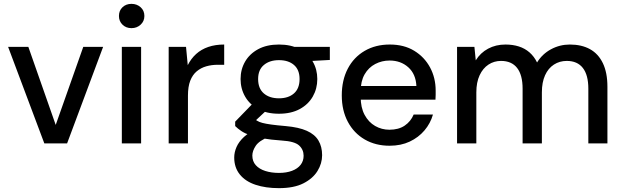

<svg xmlns="http://www.w3.org/2000/svg" viewBox="-20 -744 3231 996"><path d="M210 0 22 -501H127L269 -96L412 -501H515L328 0Z M612 0V-501H712V0ZM662 -598Q634 -598 615.5 -616Q597 -634 597 -661Q597 -689 615.5 -706.5Q634 -724 662 -724Q690 -724 709.5 -706.5Q729 -689 729 -661Q729 -634 709.5 -616Q690 -598 662 -598Z M855 0V-501H945L954 -406Q971 -440 997.5 -464Q1024 -488 1060.5 -500.5Q1097 -513 1143 -513V-408H1110Q1078 -408 1050 -400Q1022 -392 1000.5 -374Q979 -356 967 -325.5Q955 -295 955 -248V0Z M1427 232Q1358 232 1305.5 214.5Q1253 197 1224 161Q1195 125 1195 73Q1195 46 1207 18.5Q1219 -9 1246 -34Q1273 -59 1319 -78L1374 -34Q1324 -14 1306.5 12.5Q1289 39 1289 63Q1289 93 1307 113Q1325 133 1356.5 143Q1388 153 1427 153Q1466 153 1495 142Q1524 131 1539.5 111Q1555 91 1555 64Q1555 32 1531.5 10.5Q1508 -11 1441 -15Q1384 -19 1344.5 -26Q1305 -33 1277.5 -42.5Q1250 -52 1231.5 -64.5Q1213 -77 1200 -90V-113L1300 -216L1380 -188L1272 -87L1293 -131Q1304 -124 1314 -117.5Q1324 -111 1341 -106.5Q1358 -102 1386.5 -98Q1415 -94 1462 -90Q1530 -84 1571.5 -65.5Q1613 -47 1632 -15Q1651 17 1651 61Q1651 104 1627 143Q1603 182 1554 207Q1505 232 1427 232ZM1427 -154Q1364 -154 1319.5 -178Q1275 -202 1251.5 -243Q1228 -284 1228 -334Q1228 -384 1251.5 -424.5Q1275 -465 1319.5 -489Q1364 -513 1427 -513Q1490 -513 1534.5 -489Q1579 -465 1602.5 -424.5Q1626 -384 1626 -334Q1626 -284 1602.5 -243Q1579 -202 1534.5 -178Q1490 -154 1427 -154ZM1427 -234Q1476 -234 1505 -259.5Q1534 -285 1534 -334Q1534 -382 1505 -407Q1476 -432 1427 -432Q1379 -432 1349 -407Q1319 -382 1319 -334Q1319 -285 1348.5 -259.5Q1378 -234 1427 -234ZM1509 -423 1485 -501H1691V-433Z M2001 12Q1928 12 1872 -20.5Q1816 -53 1784.5 -112Q1753 -171 1753 -249Q1753 -328 1784 -387.5Q1815 -447 1871.5 -480Q1928 -513 2002 -513Q2076 -513 2129 -480.5Q2182 -448 2211 -394Q2240 -340 2240 -274Q2240 -264 2240 -252.5Q2240 -241 2239 -227H1826V-298H2140Q2137 -360 2098 -395Q2059 -430 2001 -430Q1961 -430 1926.5 -412Q1892 -394 1871.5 -358.5Q1851 -323 1851 -270V-241Q1851 -186 1871.5 -148Q1892 -110 1926 -90.5Q1960 -71 2000 -71Q2048 -71 2079.5 -92.5Q2111 -114 2126 -150H2226Q2213 -104 2182 -67.5Q2151 -31 2105.5 -9.5Q2060 12 2001 12Z M2351 0V-501H2441L2448 -431Q2472 -470 2512 -491.5Q2552 -513 2602 -513Q2640 -513 2671.5 -503Q2703 -493 2727 -472Q2751 -451 2766 -420Q2793 -464 2838.5 -488.5Q2884 -513 2936 -513Q2997 -513 3040.5 -489Q3084 -465 3107.5 -416Q3131 -367 3131 -294V0H3032V-284Q3032 -355 3003.5 -391.5Q2975 -428 2920 -428Q2883 -428 2853.5 -409Q2824 -390 2807.5 -353.5Q2791 -317 2791 -265V0H2691V-284Q2691 -355 2662.5 -391.5Q2634 -428 2579 -428Q2543 -428 2514 -409Q2485 -390 2468 -353.5Q2451 -317 2451 -265V0Z"/></svg>

Font: DM Sans 17pt Medium
Style: Regular
Weight: 500
Version: Version 4.004;gftools[0.9.30]